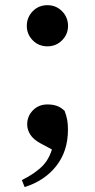

<svg xmlns="http://www.w3.org/2000/svg" viewBox="-20 -556 375 760"><path d="M77.5 184.4 66.5 156.9Q120.9 129.9 150.9 98.1Q180.9 66.3 192.3 9.1L204.8 46L140.9 11.7Q112.2 -3.6 99.9 -23.2Q87.6 -42.8 87.6 -63.2Q87.6 -96.3 110.4 -119.4Q133.1 -142.6 167.8 -142.6Q188.1 -142.6 204.4 -137.1Q220.8 -131.6 235.9 -117Q243.1 -97.4 246.1 -81Q249 -64.7 249 -42.5Q249 42 202.8 100.9Q156.5 159.8 77.5 184.4ZM167.6 -372.6Q132.9 -372.6 109.5 -396.6Q86.1 -420.6 86.1 -453.3Q86.1 -487.3 109.5 -511.4Q132.9 -535.5 167.6 -535.5Q202.2 -535.5 225.8 -511.4Q249.3 -487.3 249.3 -453.3Q249.3 -420.6 225.8 -396.6Q202.2 -372.6 167.6 -372.6Z"/></svg>

Font: Noto Serif HK ExtraLight
Style: Regular
Weight: 200
Designer: Ryoko NISHIZUKA 西塚涼子 (kana & ideographs); Frank Grießhammer (Latin, Greek & Cyrillic); Wenlong ZHANG 张文龙 (bopomofo); San
Foundry: Adobe
Version: Version 2.002-H1;hotconv 1.1.0;makeotfexe 2.6.0